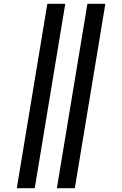

<svg xmlns="http://www.w3.org/2000/svg" viewBox="-20 -843 640 1006"><path d="M278 143 438 -823H532L372 143ZM68 143 228 -823H322L162 143Z"/></svg>

Font: Iosevka Slab Medium Extended
Style: Italic
Weight: 500
Width: 7
Italic angle: -9°
Monospace: yes
Designer: Belleve Invis
Foundry: Belleve Invis
Version: Version 11.1.0; ttfautohint (v1.8.3)